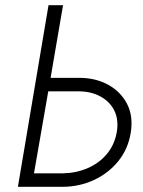

<svg xmlns="http://www.w3.org/2000/svg" viewBox="-20 -720 553 740"><path d="M167 -700H223L175 -420H285Q349 -420 397.5 -393Q446 -366 470 -319Q494 -272 484 -209Q474 -146 436 -99Q398 -52 341.5 -26Q285 0 220 0H49ZM282 -368H166L111 -52H223Q274 -53 318 -72Q362 -91 391.5 -126Q421 -161 430 -210Q438 -258 421 -293Q404 -328 367.5 -348Q331 -368 282 -368Z"/></svg>

Font: Jost* Light
Style: Italic
Weight: 300
Italic angle: -10°
Version: Version 3.7